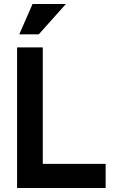

<svg xmlns="http://www.w3.org/2000/svg" viewBox="-20 -936 571 956"><path d="M142 -916H308L173 -765H76ZM65 -700H193V-120H506V0H65Z"/></svg>

Font: Haskoy Bold
Style: Regular
Weight: 700
Designer: Ertekin Erdin
Foundry: Ertekin Erdin
Version: Version 1.500; ttfautohint (v1.8.3)